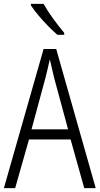

<svg xmlns="http://www.w3.org/2000/svg" viewBox="-20 -967 512 987"><path d="M413 0 343 -250H129L58 0H0L204 -715H269L472 0ZM258 -568Q253 -591 247 -615.5Q241 -640 236 -662Q231 -639 225.5 -615.5Q220 -592 214 -568L142 -302H330ZM204 -947Q224 -911 254 -870Q284 -829 310 -798V-788H275Q253 -807 227 -833.5Q201 -860 177.5 -888Q154 -916 139 -939V-947Z"/></svg>

Font: Noto Sans Sinhala Condensed Light
Style: Regular
Weight: 300
Width: 3
Designer: Jelle Bosma - Monotype Design Team
Foundry: Monotype Imaging Inc.
Version: Version 2.006; ttfautohint (v1.8.4.7-5d5b)